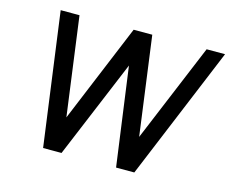

<svg xmlns="http://www.w3.org/2000/svg" viewBox="-99 -838 1168 976"><g transform="rotate(15 485.5 -350.0)"><path d="M874 -700 658 -181 588 -700H490L275 -181L205 -700H106L201 0H298L514 -518L585 0H681L971 -700Z"/></g></svg>

Font: Unageo
Style: Medium-Italic
Weight: 500
Designer: Richard Sepsi
Foundry: Richard Sepsi
Version: Version 2.000